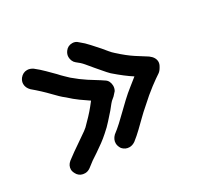

<svg xmlns="http://www.w3.org/2000/svg" viewBox="-82 -397 531 513"><g transform="rotate(-30 183.0 -140.0)"><path d="M30.3 -29.3Q50.8 -44.9 71.3 -58.6Q82 -66.4 91.8 -72.8Q101.6 -79.1 109.4 -85.9Q120.1 -96.7 129.9 -106.9Q139.6 -117.2 147.5 -127Q150.4 -130.9 153.3 -134.3Q156.2 -137.7 158.2 -140.6Q146.5 -148.4 132.8 -158.2Q119.1 -168 104.5 -181.6Q96.7 -187.5 90.3 -193.8Q84 -200.2 76.2 -208Q56.6 -228.5 33.2 -248Q23.4 -257.8 23.4 -269.5Q23.4 -278.3 29.3 -286.1Q38.1 -296.9 50.8 -296.9Q59.6 -296.9 68.4 -291Q82 -280.3 93.3 -269Q104.5 -257.8 115.2 -247.1Q122.1 -239.3 128.4 -233.4Q134.8 -227.5 140.6 -221.7Q160.2 -205.1 177.7 -193.8Q195.3 -182.6 208 -174.8L216.8 -168.9Q223.6 -165 226.6 -158.7Q229.5 -152.3 229.5 -145.5Q229.5 -137.7 225.6 -130.9Q218.8 -123 215.8 -120.1Q212.9 -117.2 210 -115.2Q207 -113.3 201.2 -106.4Q195.3 -99.6 189.5 -91.8Q180.7 -82 169.9 -69.8Q159.2 -57.6 145.5 -45.9Q135.7 -37.1 124.5 -28.8Q113.3 -20.5 101.6 -12.7Q81.1 0 64.5 13.7Q56.6 19.5 47.9 19.5Q34.2 19.5 26.4 9.8Q19.5 0 19.5 -7.8Q19.5 -20.5 30.3 -29.3ZM168 -30.3Q180.7 -40 191.9 -50.3Q203.1 -60.5 213.9 -71.3Q220.7 -78.1 227.1 -84Q233.4 -89.8 239.3 -95.7Q253.9 -109.4 267.1 -119.6Q280.3 -129.9 291 -138.7Q269.5 -152.3 240.2 -177.7Q232.4 -185.5 225.1 -194.3Q217.8 -203.1 210 -211.9Q201.2 -222.7 192.9 -232.4Q184.6 -242.2 173.8 -250Q168.9 -253.9 166.5 -259.8Q164.1 -265.6 164.1 -271.5Q164.1 -280.3 169.9 -288.1Q177.7 -298.8 191.4 -298.8Q201.2 -298.8 208 -292Q221.7 -281.2 231.9 -269.5Q242.2 -257.8 252 -247.1Q258.8 -239.3 264.6 -231.9Q270.5 -224.6 277.3 -218.8Q299.8 -198.2 319.3 -185.5Q338.9 -172.9 351.6 -165Q366.2 -154.3 366.2 -140.6Q366.2 -133.8 361.3 -126Q356.4 -117.2 350.6 -113.3Q339.8 -106.4 320.3 -91.8Q300.8 -77.1 276.4 -54.7Q270.5 -49.8 264.2 -43.9Q257.8 -38.1 252 -32.2Q241.2 -21.5 229 -9.8Q216.8 2 203.1 12.7Q194.3 18.6 185.5 18.6Q172.9 18.6 164.1 8.8Q158.2 0 158.2 -8.8Q158.2 -20.5 168 -30.3Z"/></g></svg>

Font: Coming Soon
Style: Regular
Weight: 400
Designer: Dathan Boardman
Foundry: Open Window
Version: Version 1.002